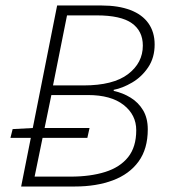

<svg xmlns="http://www.w3.org/2000/svg" viewBox="-20 -679 619 699"><path d="M57 0 188 -659H350Q411 -659 454.5 -642.5Q498 -626 520.5 -594Q543 -562 543 -517Q543 -469 519.5 -434Q496 -399 461 -378.5Q426 -358 394 -352V-348Q427 -341 455.5 -323.5Q484 -306 501 -277.5Q518 -249 518 -208Q518 -137 484.5 -91Q451 -45 391 -22.5Q331 0 252 0ZM18 -177 26 -209 100 -213H306L298 -177ZM106 -36H237Q309 -36 363 -53Q417 -70 446.5 -107Q476 -144 476 -205Q476 -261 430 -297Q384 -333 300 -333H167ZM173 -368H284Q392 -368 446 -409Q500 -450 500 -513Q500 -566 460 -594.5Q420 -623 332 -623H224Z"/></svg>

Font: Source Sans 3 ExtraLight Light
Style: Italic
Weight: 300
Italic angle: -11°
Version: Version 3.052;hotconv 1.1.0;makeotfexe 2.6.0